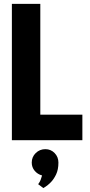

<svg xmlns="http://www.w3.org/2000/svg" viewBox="-20 -720 464 986"><path d="M176 226 203 246Q202 246 213.5 239Q225 232 240.5 216.5Q256 201 268 176Q280 151 280 115Q280 86 260.5 66Q241 46 213 46Q184 46 163.5 66Q143 86 143 115Q143 139 158 157Q173 175 196 181Q193 192 189 203Q185 214 176 226ZM41 0H403V-131H187V-700H41Z"/></svg>

Font: Advent Pro ExtraBold
Style: Regular
Weight: 800
Designer: VivaRado, Andreas Kalpakidis
Foundry: VivaRado, Andreas Kalpakidis
Version: Version 3.000